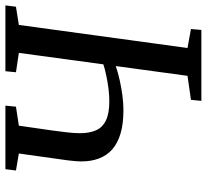

<svg xmlns="http://www.w3.org/2000/svg" viewBox="-48 -736 783 728"><g transform="rotate(-90 344.0 -371.5)"><path d="M326 0 330 -39.5 421 -52.5 458 -324.5Q433 -316 403.8 -309.5Q374.5 -303 345.2 -299.2Q316 -295.5 291 -295.5Q239 -295.5 202 -306.5Q165 -317.5 141.8 -338.2Q118.5 -359 107.5 -388.5Q96.5 -418 96.5 -454.5Q96.5 -467 97.8 -480.5Q99 -494 100.5 -506.5L126.5 -692L62 -703L67 -743H308L304 -703L232 -692L214 -567Q210 -537.5 206.8 -510.2Q203.5 -483 203.5 -460Q203.5 -424 214.5 -399.2Q225.5 -374.5 252 -361.8Q278.5 -349 325 -349Q347 -349 373 -352.2Q399 -355.5 423.2 -360.8Q447.5 -366 464.5 -371.5L508 -692L434.5 -703L438.5 -743H688L683 -703L614 -692L526.5 -52.5L598.5 -39.5L595 0Z"/></g></svg>

Font: Merriweather 36pt
Style: Italic
Weight: 400
Italic angle: -7.8°
Version: Version 2.101